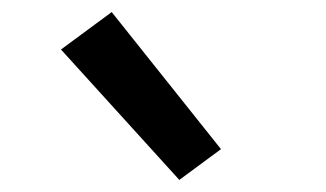

<svg xmlns="http://www.w3.org/2000/svg" viewBox="-20 -832 540 318"><path d="M277 -534 81 -750 165 -812 346 -585Z"/></svg>

Font: Iosevka Semibold
Style: Regular
Weight: 600
Monospace: yes
Designer: Belleve Invis
Foundry: Belleve Invis
Version: Version 33.2.3; ttfautohint (v1.8.4)